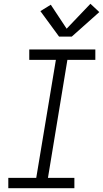

<svg xmlns="http://www.w3.org/2000/svg" viewBox="-20 -997 546 1017"><path d="M24 0V-55H172L276 -680H135V-735H485V-680H337L234 -55H374V0ZM293 -803 194 -938 249 -972 333 -845 459 -977 506 -933 360 -803Z"/></svg>

Font: Iosevka Slab Light
Style: Italic
Weight: 300
Italic angle: -9°
Monospace: yes
Designer: Belleve Invis
Foundry: Belleve Invis
Version: Version 11.1.1; ttfautohint (v1.8.3)